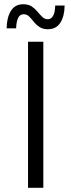

<svg xmlns="http://www.w3.org/2000/svg" viewBox="-20 -900 342 920"><path d="M114.3 0V-700H187.6V0ZM209.5 -759.9Q185.2 -759.9 169.1 -770.7Q153.1 -781.5 141.7 -795.9Q130.3 -810.2 119.5 -821Q108.7 -831.8 93.5 -831.8Q75.5 -831.8 66.8 -814Q58.2 -796.2 57.3 -764.2H11.7Q12.6 -816.8 32.5 -848.2Q52.3 -879.7 91.3 -879.7Q116.5 -879.7 132.4 -868.9Q148.2 -858.1 160 -843.7Q171.7 -829.4 183 -818.6Q194.3 -807.8 208.9 -807.8Q225.5 -807.8 234.8 -824.7Q244.1 -841.5 244.5 -873.4H289.6Q289.2 -822.8 269.3 -791.4Q249.4 -759.9 209.5 -759.9Z"/></svg>

Font: Montserrat Thin
Style: Regular
Weight: 100
Designer: Julieta Ulanovsky
Foundry: Julieta Ulanovsky
Version: Version 9.000